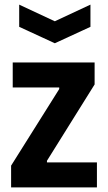

<svg xmlns="http://www.w3.org/2000/svg" viewBox="-20 -810 466 830"><path d="M63 -790 217 -718 371 -790V-694L217 -623L63 -694ZM28 -94 236 -425V-432H35V-540H389V-445L183 -115V-108H399V0H28Z"/></svg>

Font: Encode Sans Compressed
Style: Bold
Weight: 700
Designer: Pablo Impallari, Andres Torresi
Foundry: Pablo Impallari, Andres Torresi
Version: Version 1.000; ttfautohint (v1.00) -l 8 -r 50 -G 200 -x 14 -